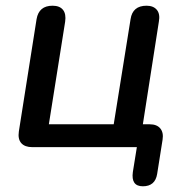

<svg xmlns="http://www.w3.org/2000/svg" viewBox="-20 -515 649 672"><path d="M480 137Q438 137 445 87L459 0H93Q67 0 54.5 -14Q42 -28 46 -55L108 -448Q116 -495 164 -495Q189 -495 200.5 -480.5Q212 -466 208 -439L151 -80H378L437 -448Q444 -495 493 -495Q517 -495 529 -480.5Q541 -466 536 -439L480 -80H504Q529 -80 541 -65.5Q553 -51 549 -26L530 94Q523 137 480 137Z"/></svg>

Font: Nunito SemiBold
Style: Italic
Weight: 600
Italic angle: -9°
Designer: Vernon Adams
Foundry: Vernon Adams
Version: Version 3.601; ttfautohint (v1.8.2.53-6de2)